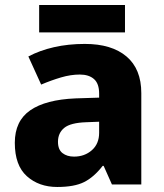

<svg xmlns="http://www.w3.org/2000/svg" viewBox="-20 -735 653 765"><path d="M318 -560Q425 -560 484 -510Q543 -460 543 -364V0H426L393 -74H389Q354 -29 315 -9.5Q276 10 208 10Q135 10 87 -33Q39 -76 39 -166Q39 -253 100.5 -295.5Q162 -338 281 -343L375 -346V-362Q375 -402 354.5 -420Q334 -438 298 -438Q262 -438 223 -426.5Q184 -415 144 -398L93 -510Q138 -534 195 -547Q252 -560 318 -560ZM324 -248Q261 -246 236 -225.5Q211 -205 211 -170Q211 -139 229 -125Q247 -111 275 -111Q317 -111 346 -136.5Q375 -162 375 -206V-250ZM478 -715V-606H136V-715Z"/></svg>

Font: Noto Sans Malayalam ExtraBold
Style: Regular
Weight: 800
Designer: Jelle Bosma - Monotype Design Team
Foundry: Monotype Imaging Inc.
Version: Version 2.104; ttfautohint (v1.8.4.7-5d5b)